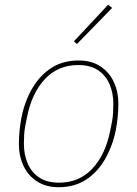

<svg xmlns="http://www.w3.org/2000/svg" viewBox="-20 -771 574 803"><path d="M225 12Q172 12 134.5 -12.5Q97 -37 78 -78Q59 -119 59 -169Q59 -198 62 -226.5Q65 -255 70 -281Q84 -349 115.5 -402.5Q147 -456 195 -487Q243 -518 309 -518Q363 -518 400 -493.5Q437 -469 456 -428Q475 -387 475 -337Q475 -308 472 -279.5Q469 -251 464 -225Q450 -158 418.5 -104Q387 -50 339 -19Q291 12 225 12ZM227 -7Q311 -7 366 -65.5Q421 -124 441 -225L449 -265Q452 -282 453 -300Q454 -318 454 -337Q454 -381 438.5 -418Q423 -455 390.5 -477Q358 -499 307 -499Q223 -499 168 -440.5Q113 -382 93 -281L85 -241Q82 -225 81 -207Q80 -189 80 -169Q80 -125 95.5 -88Q111 -51 143.5 -29Q176 -7 227 -7ZM449 -738 302 -587 289 -598 432 -751Z"/></svg>

Font: IBM Plex Sans Thin
Style: Italic
Weight: 250
Italic angle: -11.31°
Designer: Mike Abbink, Paul van der Laan, Pieter van Rosmalen
Foundry: Bold Monday
Version: Version 3.201